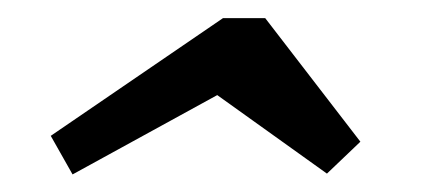

<svg xmlns="http://www.w3.org/2000/svg" viewBox="-20 -362 471 213"><path d="M36.3 -211.3 227.4 -341.9H274.2L379.8 -204.8L342.7 -169.4L221 -256.5L60.5 -168.5Z"/></svg>

Font: Playfair Micro SmCond SmLight
Style: Italic
Weight: 360
Width: 4
Italic angle: -15.6°
Designer: Claus Eggers Sørensen
Foundry: Claus Eggers Sørensen
Version: Version 2.203;Glyphs 3.3 (3326)